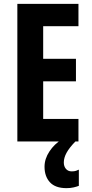

<svg xmlns="http://www.w3.org/2000/svg" viewBox="-20 -734 475 996"><path d="M387 0H70V-714H387V-598H204V-429H374V-312H204V-117H387ZM311 109Q311 129 322 142Q333 155 352 155Q366 155 374.5 152Q383 149 389 146V230Q379 234 362.5 238Q346 242 325 242Q267 242 239 211.5Q211 181 211 131Q211 90 236.5 51.5Q262 13 301 -11L371 0Q339 33 325 59Q311 85 311 109Z"/></svg>

Font: Noto Sans Telugu ExtraCondensed
Style: Bold
Weight: 700
Width: 2
Designer: Jelle Bosma - Monotype Design Team
Foundry: Monotype Imaging Inc.
Version: Version 2.005; ttfautohint (v1.8.4.7-5d5b)